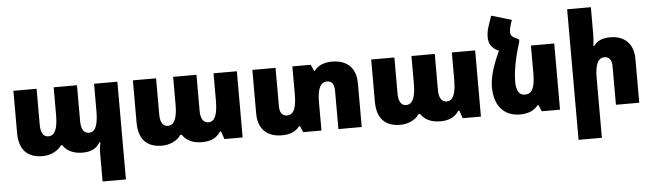

<svg xmlns="http://www.w3.org/2000/svg" viewBox="-56 -994 4988 1468"><g transform="rotate(-5 2438.0 -260.0)"><path d="M678 242H857V-508H678V-303C678 -194 658 -138 606 -138C568 -138 547 -172 547 -230V-508H368V-297C368 -193 347 -138 295 -138C257 -138 237 -172 237 -230V-508H59V-184C59 -58 119 9 239 9C300 9 357 -20 385 -61H395C424 -17 473 9 546 9C610 9 654 -13 680 -58H688C681 -27 678 -4 678 27Z M1156 9C1216 9 1274 -19 1301 -61H1312C1341 -17 1390 9 1463 9C1527 9 1577 -13 1604 -59H1614L1634 0H1774V-508H1595V-303C1595 -195 1575 -138 1523 -138C1485 -138 1464 -172 1464 -230V-508H1285V-297C1285 -194 1264 -138 1212 -138C1174 -138 1154 -172 1154 -230V-508H976V-184C976 -58 1036 9 1156 9Z M2504 -518C2443 -518 2396 -498 2369 -460H2362L2341 -508H2200V-292C2200 -190 2179 -138 2127 -138C2090 -138 2071 -166 2071 -213V-508H1893V-173C1893 -57 1958 10 2076 10C2137 10 2184 -10 2211 -48H2218L2239 0H2379V-216C2379 -318 2401 -370 2454 -370C2491 -370 2509 -342 2509 -295V0H2688V-336C2688 -452 2622 -518 2504 -518Z M2985 9C3045 9 3103 -19 3130 -61H3141C3170 -17 3219 9 3292 9C3356 9 3406 -13 3433 -59H3443L3463 0H3603V-508H3424V-303C3424 -195 3404 -138 3352 -138C3314 -138 3293 -172 3293 -230V-508H3114V-297C3114 -194 3093 -138 3041 -138C3003 -138 2983 -172 2983 -230V-508H2805V-184C2805 -58 2865 9 2985 9Z M3945 -563 3930 -570C3888 -588 3881 -600 3881 -627C3881 -645 3887 -665 3892 -684L3903 -716L3748 -762L3724 -691C3715 -665 3707 -636 3707 -600C3707 -550 3728 -517 3773 -495L3784 -490C3756 -428 3706 -317 3706 -217C3706 -73 3781 10 3902 10C3966 10 4011 -10 4041 -48H4049L4070 0H4210V-508H4031V-292C4031 -183 4007 -138 3954 -138C3912 -138 3887 -168 3887 -243C3887 -350 3923 -476 3945 -547Z M4513 -760H4331V242H4510V-216C4510 -318 4532 -370 4584 -370C4620 -370 4639 -342 4639 -295V0H4818V-336C4818 -452 4751 -518 4640 -518C4578 -518 4540 -500 4513 -463H4506C4511 -492 4513 -525 4513 -554Z"/></g></svg>

Font: Noto Sans Armenian SemiCondensed Black
Style: Regular
Weight: 900
Width: 4
Designer: Monotype Design Team
Foundry: Monotype Imaging Inc.
Version: Version 2.008